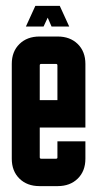

<svg xmlns="http://www.w3.org/2000/svg" viewBox="-20 -628 330 652"><path d="M68 -538 100 -608H183L215 -538H155L142 -568L128 -538ZM20 -89V-411Q20 -453 46 -478.5Q72 -504 114 -504H176Q218 -504 244 -478.5Q270 -453 270 -411V-288H175V-406Q175 -411 170 -411H120Q115 -411 115 -406V-288H270V-195H115V-94Q115 -89 120 -89H170Q175 -89 175 -93V-148H270V-89Q270 -47 244 -21.5Q218 4 176 4H114Q72 4 46 -21.5Q20 -47 20 -89Z"/></svg>

Font: Karantina
Style: Regular
Weight: 400
Designer: Rony Koch
Foundry: Rony Koch
Version: Version 1.000; ttfautohint (v1.8.3)